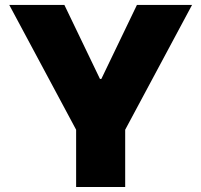

<svg xmlns="http://www.w3.org/2000/svg" viewBox="-20 -747 804 767"><path d="M17 -727.3H237.2L379.3 -431.8H384.9L527 -727.3H747.2L480.1 -228.7V0H284.1V-228.7Z"/></svg>

Font: Inter P Black
Style: Regular
Weight: 900
Designer: Rasmus Andersson
Foundry: rsms
Version: Version 3.018;git-588b23468